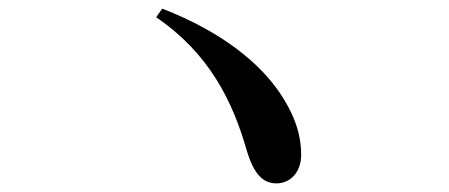

<svg xmlns="http://www.w3.org/2000/svg" viewBox="-20 -580 1040 445"><path d="M356 -560 342 -540C465 -456 519 -346 552 -231C569 -174 591 -155 621 -155C652 -155 678 -180 678 -221C678 -259 669 -304 629 -364C584 -431 498 -505 356 -560Z"/></svg>

Font: Noto Serif SC SemiBold
Style: Regular
Weight: 600
Designer: Ryoko NISHIZUKA 西塚涼子 (kana & ideographs); Frank Grießhammer (Latin, Greek & Cyrillic); Wenlong ZHANG 张文龙 (bopomofo); San
Foundry: Adobe
Version: Version 2.001;hotconv 1.1.0;makeotfexe 2.6.0